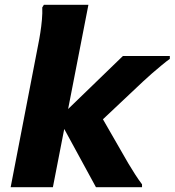

<svg xmlns="http://www.w3.org/2000/svg" viewBox="-20 -780 728 800"><path d="M492.2 -546.8H687.6V-534.8Q674.5 -525.4 654.6 -509Q634.7 -492.6 613.5 -474.2Q592.3 -455.8 576 -440.4L355.2 -232.4L370.4 -350L514.4 -99.6Q529 -75.5 542.8 -53.8Q556.5 -32.1 571.8 -12V0H379.8L223.6 -286.8ZM200.4 0H24.4L139.1 -593.6Q143.8 -616.4 148 -643.5Q152.3 -670.6 154.7 -698.1Q157.1 -725.6 156.1 -749.2L162.9 -760H348.4Z"/></svg>

Font: Kufam
Style: Italic
Weight: 400
Italic angle: -11°
Designer: Artur Schmal
Foundry: Original Type
Version: Version 1.301; ttfautohint (v1.8.3)